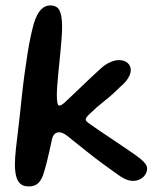

<svg xmlns="http://www.w3.org/2000/svg" viewBox="-20 -653 584 693"><path d="M84.1 19.9Q64.2 19.9 53.4 10.2Q42.5 0.4 38.2 -17.5Q33.8 -35.4 33.8 -59.4Q33.8 -81.6 37.5 -116.5Q41.2 -151.4 46.8 -196.1Q52.3 -240.8 57.3 -291.6Q62.5 -341.2 68.2 -383.4Q73.9 -425.7 79.5 -460.6Q85.1 -495.4 91 -522.6Q96.9 -549.8 102.2 -568.7Q112.9 -602.7 127.6 -618.1Q142.2 -633.4 161.5 -633.4Q186.2 -633.4 195.2 -614.6Q204.1 -595.7 204.1 -557.8Q204.1 -541.5 202.8 -521Q201.5 -500.4 199.2 -477.5Q197 -454.6 194.7 -431Q192.3 -407.5 190.1 -385Q187.8 -362.5 186.5 -342.8Q185.2 -323.2 185.2 -308.3Q185.2 -292.4 187.1 -282.2Q188.9 -271.9 194 -271.9Q198.8 -271.9 204.8 -276.1Q210.9 -280.2 218.6 -287.8Q226.4 -295.2 241.1 -309.1Q255.8 -323 273.5 -340Q291.2 -357 308.3 -373.1Q325.5 -389.2 338.7 -401.2Q351.9 -413.2 357.2 -416.9Q369.6 -425.8 383.5 -430.9Q397.4 -436.1 409.5 -436.1Q428.8 -436.1 440.4 -425.9Q452 -415.7 452 -399.9Q452 -386.8 442.6 -371.2Q433.2 -355.5 414.7 -340.3Q385.5 -310.8 356.4 -288.1Q327.4 -265.4 301.8 -240.1Q289.4 -228.5 289.4 -221.6Q289.4 -217.6 293 -214.2Q296.6 -210.8 303.6 -205.9Q317.5 -195.8 341.3 -179.8Q365.1 -163.8 392.5 -145.5Q420 -127.1 445.2 -109.9Q470.5 -92.8 486.7 -80Q497.6 -70.9 504.3 -62.5Q510.9 -54 510.9 -44.2Q510.9 -32.9 504.3 -22.7Q497.7 -12.5 486.3 -6.4Q474.9 -0.2 460.2 -0.2Q445.1 -0.2 430.3 -7.5Q415.6 -14.8 402.1 -25.2Q381.1 -39.6 352 -61.1Q323 -82.6 292.7 -106.6Q262.3 -130.6 236.8 -151.3Q224.6 -162.1 213.6 -168.8Q202.6 -175.5 193 -175.5Q183 -175.5 176.7 -168.9Q170.3 -162.2 167.6 -149.9Q157.2 -101.1 149.4 -69.9Q141.5 -38.6 135.2 -20.2Q126.3 2.4 114.2 11.2Q102.1 19.9 84.1 19.9Z"/></svg>

Font: Gluten Thin
Style: Regular
Weight: 100
Designer: Tyler Finck
Foundry: Etcetera Type Company
Version: Version 1.300